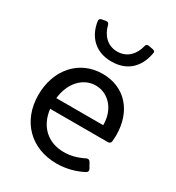

<svg xmlns="http://www.w3.org/2000/svg" viewBox="-173 -809 850 928"><g transform="rotate(30 252.0 -345.5)"><path d="M266.6 -545.9C368.2 -545.9 412.1 -615.2 422.9 -685.5C423.8 -692.4 418 -696.3 408.2 -698.2L386.7 -702.1C377 -704.1 370.1 -700.2 368.2 -689.5C357.4 -644.5 325.2 -601.6 266.6 -601.6C209 -601.6 175.8 -644.5 165 -690.4C162.1 -700.2 156.2 -705.1 146.5 -703.1L125 -699.2C115.2 -697.3 110.4 -691.4 112.3 -681.6C122.1 -613.3 167 -545.9 266.6 -545.9ZM465.8 -249C465.8 -378.9 389.6 -473.6 260.7 -473.6C131.8 -473.6 42 -371.1 42 -230.5C42 -85 139.6 13.7 283.2 13.7C337.9 13.7 388.7 -1 428.7 -22.5C437.5 -27.3 439.5 -35.2 434.6 -43.9L418 -73.2C413.1 -82 405.3 -84 396.5 -80.1C355.5 -59.6 321.3 -51.8 285.2 -51.8C197.3 -51.8 135.7 -108.4 125 -200.2H447.3C456.1 -200.2 462.9 -205.1 463.9 -214.8C464.8 -226.6 465.8 -238.3 465.8 -249ZM386.7 -259.8H125C134.8 -348.6 190.4 -408.2 260.7 -408.2C331.1 -408.2 387.7 -347.7 386.7 -259.8Z"/></g></svg>

Font: Ed Sans Neue
Style: Regular
Weight: 400
Designer: Stephen Hutchings
Version: Version 1.004;PS 001.004;hotconv 1.0.88;makeotf.lib2.5.64775